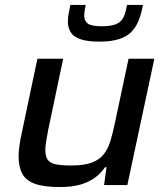

<svg xmlns="http://www.w3.org/2000/svg" viewBox="-20 -747 668 775"><path d="M221 8Q156 8 120 -5.5Q84 -19 69.5 -46.5Q55 -74 55 -116Q55 -134 58.5 -159Q62 -184 68 -211L131 -510H235L175 -225Q171 -204 167 -180.5Q163 -157 163 -143Q163 -115 173 -101.5Q183 -88 206.5 -83.5Q230 -79 269 -79Q319 -79 350 -90.5Q381 -102 398.5 -124Q416 -146 425.5 -177.5Q435 -209 443 -247L499 -510H603L494 0H400L410 -72H404Q388 -48 363.5 -30Q339 -12 305 -2Q271 8 221 8ZM381 -579Q332 -579 304 -589Q276 -599 265 -617.5Q254 -636 254 -660Q254 -676 257 -692Q260 -708 264 -727H326Q323 -714 321.5 -703Q320 -692 320 -683Q320 -663 334 -652Q348 -641 391 -641Q432 -641 452 -651Q472 -661 480 -680.5Q488 -700 493 -727H557Q551 -694 541 -667.5Q531 -641 513 -621Q495 -601 463 -590Q431 -579 381 -579Z"/></svg>

Font: Saira SemiExpanded Medium
Style: Italic
Weight: 500
Width: 6
Italic angle: -12°
Designer: Hector Gatti with collaboration of the Omnibus-Type team
Foundry: Omnibus-Type
Version: Version 1.101